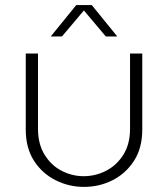

<svg xmlns="http://www.w3.org/2000/svg" viewBox="-20 -720 659 753"><path d="M309 13Q250 13 197.5 -13.5Q145 -40 113 -90Q81 -140 81 -212V-510H129V-215Q129 -155 155 -113Q181 -71 222 -50Q263 -29 308 -29Q355 -29 396.5 -50.5Q438 -72 464 -113.5Q490 -155 490 -215V-510H538V-212Q538 -140 506 -90Q474 -40 422 -13.5Q370 13 309 13ZM179 -577 279 -700H340L440 -577H395L309 -679L223 -577Z"/></svg>

Font: MuseoModerno Thin ExtraLight
Style: Regular
Weight: 250
Version: Version 1.002